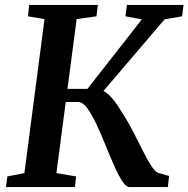

<svg xmlns="http://www.w3.org/2000/svg" viewBox="-20 -763 768 783"><path d="M508.5 0Q494 0 478 -25Q462 -50 444.5 -89.8Q427 -129.5 409.2 -173.5Q391.5 -217.5 372.8 -257.2Q354 -297 335.8 -322Q317.5 -347 299 -347H217.5L224.5 -400.5H336.5L558.5 -684L491.5 -696.5L497.5 -743H728.5L722.5 -696.5L651 -684L367 -351L378.5 -398Q392 -398 405.2 -390.2Q418.5 -382.5 431.8 -368.5Q445 -354.5 457.8 -335.8Q470.5 -317 483.5 -295.5Q505 -261.5 525 -222.2Q545 -183 563 -147.2Q581 -111.5 596.8 -87Q612.5 -62.5 624.5 -58L669.5 -45.5L664.5 0ZM4.5 0 10 -43.5 79.5 -57 161.5 -685 94 -696.5 99 -743H379L373.5 -696.5L292.5 -685L210 -57L290.5 -43.5L285.5 0Z"/></svg>

Font: Merriweather 24pt SemiBold
Style: Italic
Weight: 600
Italic angle: -7.8°
Version: Version 2.101